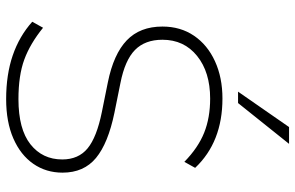

<svg xmlns="http://www.w3.org/2000/svg" viewBox="-192 -784 983 640"><g transform="rotate(90 300.0 -463.5)"><path d="M310 8Q228 8 164 -14Q100 -36 52 -79L72 -115Q125 -72 178 -52.5Q231 -33 310 -33Q410 -33 460.5 -73Q511 -113 511 -179Q511 -233 474 -263.5Q437 -294 353 -311L254 -331Q160 -350 114 -394Q68 -438 68 -513Q68 -573 98.5 -618Q129 -663 183.5 -688Q238 -713 308 -713Q453 -713 539 -622L519 -586Q472 -632 422 -652Q372 -672 308 -672Q220 -672 166 -628.5Q112 -585 112 -513Q112 -455 146 -421.5Q180 -388 256 -373L355 -353Q457 -332 506 -291.5Q555 -251 555 -180Q555 -125 525.5 -82.5Q496 -40 441 -16Q386 8 310 8ZM285 -765 403 -935H459L323 -765Z"/></g></svg>

Font: Nunito Sans ExtraLight
Style: Regular
Weight: 200
Designer: Vernon Adams
Foundry: Vernon Adams
Version: Version 3.006; ttfautohint (v1.8.3)